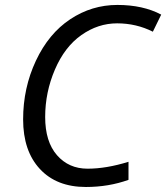

<svg xmlns="http://www.w3.org/2000/svg" viewBox="-20 -744 670 774"><path d="M629.9 -685.1 596.2 -616.2Q529.3 -649.9 452.1 -649.9Q375 -649.9 307.9 -602.5Q240.7 -555.2 201.4 -463.6Q162.1 -372.1 162.1 -272.5Q162.1 -172.9 209.7 -118.4Q257.3 -64 333 -64Q408.7 -64 498 -91.8V-19Q418 9.8 326.2 9.8Q208 9.8 140.6 -63Q73.2 -135.7 73.2 -262.7Q73.2 -389.6 124.8 -499.3Q176.3 -608.9 263.2 -666.5Q350.1 -724.1 453.1 -724.1Q556.2 -724.1 629.9 -685.1Z"/></svg>

Font: OpenSans-Italic
Style: Italic
Weight: 400
Italic angle: -12°
Foundry: Ascender Corporation
Version: Version 1.10